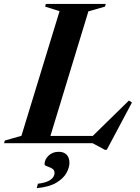

<svg xmlns="http://www.w3.org/2000/svg" viewBox="-62 -725 707 972"><path d="M385.5 -667.5 182 0H-41.5L-37.5 -13.5L46.5 -37.5L239.5 -668.5L166.5 -691.5L170 -705H473.5L469.5 -691.5ZM396.5 -26 590.5 -216 606 -206 478.5 33.5H469L407 0H89.5L103 -37H451.5ZM163.5 106.5Q163.5 83 183.5 63.2Q203.5 43.5 235.5 43.5Q261 43.5 275.2 58Q289.5 72.5 289.5 99.5Q289.5 123 274.5 150.5Q259.5 178 223.5 199.8Q187.5 221.5 124 227.5L130 205Q160.5 201.5 179 193.2Q197.5 185 205.8 173.8Q214 162.5 214 151Q214 135 201.5 128Q189 121 176.2 116.8Q163.5 112.5 163.5 106.5Z"/></svg>

Font: Newsreader 60pt SemiBold
Style: Italic
Weight: 600
Italic angle: -17°
Designer: Hugues Gentile
Foundry: Production Type
Version: Version 1.003